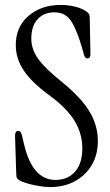

<svg xmlns="http://www.w3.org/2000/svg" viewBox="-20 -750 447 779"><path d="M184 9Q164 9 139.5 5Q115 1 93.5 -5Q72 -11 60 -18Q53 -22 49.5 -26.5Q46 -31 46 -42L41 -199Q41 -219 54 -219Q65 -219 69 -201L78 -163Q112 -20 205 -20Q255 -20 284.5 -53.5Q314 -87 314 -148Q314 -207 283.5 -258Q253 -309 186 -359Q112 -412 78 -461.5Q44 -511 44 -567Q44 -641 95.5 -685.5Q147 -730 227 -730Q257 -730 285 -723Q313 -716 331 -703Q337 -699 340.5 -694Q344 -689 344 -681L347 -530Q347 -513 334 -513Q325 -513 321 -527L314 -552Q292 -629 268.5 -664.5Q245 -700 201 -700Q158 -700 132.5 -672Q107 -644 107 -593Q107 -550 135 -511Q163 -472 233 -416Q308 -355 342.5 -298.5Q377 -242 377 -178Q377 -122 352 -80Q327 -38 283.5 -14.5Q240 9 184 9Z"/></svg>

Font: Instrument Serif
Style: Regular
Weight: 400
Designer: Rodrigo Fuenzalida
Foundry: fragTYPE
Version: Version 1.000; ttfautohint (v1.8.4.7-5d5b);gftools[0.9.27]